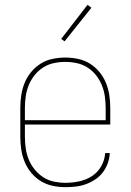

<svg xmlns="http://www.w3.org/2000/svg" viewBox="-20 -766 540 794"><path d="M251 8Q224 8 198 2.5Q172 -3 149.5 -16.5Q127 -30 109.5 -51Q92 -72 82 -96.5Q72 -121 68 -147Q64 -173 64 -200V-320Q64 -346 68 -372.5Q72 -399 82 -423.5Q92 -448 109 -468.5Q126 -489 148.5 -503Q171 -517 197.5 -522.5Q224 -528 250 -528Q276 -528 302.5 -522.5Q329 -517 351.5 -503Q374 -489 391 -468.5Q408 -448 418 -423.5Q428 -399 432 -372.5Q436 -346 436 -320V-251H83V-200Q83 -176 86.5 -152Q90 -128 99 -106Q108 -84 123.5 -65Q139 -46 159 -33Q179 -20 203 -15Q227 -10 251 -10Q279 -10 307.5 -16Q336 -22 360 -37.5Q384 -53 398.5 -78.5Q413 -104 415 -133H434Q433 -111 425.5 -90.5Q418 -70 405 -53Q392 -36 374 -24Q356 -12 335.5 -4.5Q315 3 293.5 5.5Q272 8 251 8ZM83 -269H417V-320Q417 -344 413.5 -368Q410 -392 401 -414Q392 -436 377 -455Q362 -474 341.5 -487Q321 -500 297.5 -505Q274 -510 250 -510Q226 -510 202.5 -505Q179 -500 158.5 -487Q138 -474 123 -455Q108 -436 99 -414Q90 -392 86.5 -368Q83 -344 83 -320ZM247 -595 233 -605 342 -746 358 -734Z"/></svg>

Font: Iosevka SS04 Thin
Style: Regular
Weight: 100
Monospace: yes
Designer: Belleve Invis
Foundry: Belleve Invis
Version: Version 19.0.0; ttfautohint (v1.8.4)